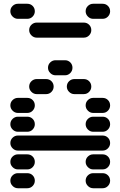

<svg xmlns="http://www.w3.org/2000/svg" viewBox="-20 -1010 640 1020"><path d="M435 -50Q435 -34 447 -22Q459 -10 475 -10H525Q542 -10 553.5 -22Q565 -34 565 -50Q565 -67 553.5 -78.5Q542 -90 525 -90H475Q459 -90 447 -78.5Q435 -67 435 -50ZM35 -50Q35 -34 47 -22Q59 -10 75 -10H125Q142 -10 153.5 -22Q165 -34 165 -50Q165 -67 153.5 -78.5Q142 -90 125 -90H75Q59 -90 47 -78.5Q35 -67 35 -50ZM435 -150Q435 -134 447 -122Q459 -110 475 -110H525Q542 -110 553.5 -122Q565 -134 565 -150Q565 -167 553.5 -178.5Q542 -190 525 -190H475Q459 -190 447 -178.5Q435 -167 435 -150ZM35 -150Q35 -134 47 -122Q59 -110 75 -110H125Q142 -110 153.5 -122Q165 -134 165 -150Q165 -167 153.5 -178.5Q142 -190 125 -190H75Q59 -190 47 -178.5Q35 -167 35 -150ZM35 -250Q35 -234 47 -222Q59 -210 75 -210H525Q542 -210 553.5 -222Q565 -234 565 -250Q565 -267 553.5 -278.5Q542 -290 525 -290H75Q59 -290 47 -278.5Q35 -267 35 -250ZM435 -350Q435 -334 447 -322Q459 -310 475 -310H525Q542 -310 553.5 -322Q565 -334 565 -350Q565 -367 553.5 -378.5Q542 -390 525 -390H475Q459 -390 447 -378.5Q435 -367 435 -350ZM35 -350Q35 -334 47 -322Q59 -310 75 -310H125Q142 -310 153.5 -322Q165 -334 165 -350Q165 -367 153.5 -378.5Q142 -390 125 -390H75Q59 -390 47 -378.5Q35 -367 35 -350ZM435 -450Q435 -434 447 -422Q459 -410 475 -410H525Q542 -410 553.5 -422Q565 -434 565 -450Q565 -467 553.5 -478.5Q542 -490 525 -490H475Q459 -490 447 -478.5Q435 -467 435 -450ZM35 -450Q35 -434 47 -422Q59 -410 75 -410H125Q142 -410 153.5 -422Q165 -434 165 -450Q165 -467 153.5 -478.5Q142 -490 125 -490H75Q59 -490 47 -478.5Q35 -467 35 -450ZM335 -550Q335 -534 347 -522Q359 -510 375 -510H425Q442 -510 453.5 -522Q465 -534 465 -550Q465 -567 453.5 -578.5Q442 -590 425 -590H375Q359 -590 347 -578.5Q335 -567 335 -550ZM135 -550Q135 -534 147 -522Q159 -510 175 -510H225Q242 -510 253.5 -522Q265 -534 265 -550Q265 -567 253.5 -578.5Q242 -590 225 -590H175Q159 -590 147 -578.5Q135 -567 135 -550ZM235 -650Q235 -634 247 -622Q259 -610 275 -610H325Q342 -610 353.5 -622Q365 -634 365 -650Q365 -667 353.5 -678.5Q342 -690 325 -690H275Q259 -690 247 -678.5Q235 -667 235 -650ZM135 -850Q135 -834 147 -822Q159 -810 175 -810H425Q442 -810 453.5 -822Q465 -834 465 -850Q465 -867 453.5 -878.5Q442 -890 425 -890H175Q159 -890 147 -878.5Q135 -867 135 -850ZM435 -950Q435 -934 447 -922Q459 -910 475 -910H525Q542 -910 553.5 -922Q565 -934 565 -950Q565 -967 553.5 -978.5Q542 -990 525 -990H475Q459 -990 447 -978.5Q435 -967 435 -950ZM35 -950Q35 -934 47 -922Q59 -910 75 -910H125Q142 -910 153.5 -922Q165 -934 165 -950Q165 -967 153.5 -978.5Q142 -990 125 -990H75Q59 -990 47 -978.5Q35 -967 35 -950Z"/></svg>

Font: Matrix Sans Raster
Style: Regular
Weight: 400
Designer: Brad Neil
Version: Version 1.100